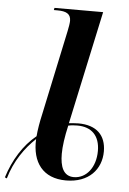

<svg xmlns="http://www.w3.org/2000/svg" viewBox="-59 -801 582 865"><g transform="rotate(5 232.0 -368.0)"><path d="M-4 20 5 24C28 -56 73 -119 121 -164C116 -58 167 10 271 10C374 10 430 -54 430 -135C430 -208 387 -251 305 -251C289 -251 274 -249 262 -248L372 -760H152L150 -750H167C205 -750 227 -740 227 -708C227 -699 224 -679 220 -661L138 -275C131 -245 124 -205 122 -177C64 -130 21 -60 -4 20ZM305 -8C257 -8 242 -51 242 -108C242 -141 248 -185 260 -237C273 -240 287 -241 301 -241C366 -241 403 -203 403 -135C403 -59 360 -8 305 -8Z"/></g></svg>

Font: Noto Serif Display SemiBold
Style: Italic
Weight: 600
Italic angle: -12°
Designer: Monotype Design Team
Foundry: Monotype Imaging Inc.
Version: Version 2.009